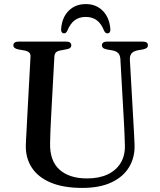

<svg xmlns="http://www.w3.org/2000/svg" viewBox="-20 -904 782 941"><path d="M588 -294.5 570 -614Q569 -632.5 560 -642.8Q551 -653 531 -657L502.5 -662Q489 -665 484.2 -670Q479.5 -675 479.5 -682.5Q479.5 -690.5 485.8 -695.2Q492 -700 503 -700H681Q693 -700 699 -695.2Q705 -690.5 705 -682.5Q705 -674.5 699.8 -669.8Q694.5 -665 681.5 -662L655 -657.5Q632 -652.5 623.8 -641Q615.5 -629.5 616.5 -611.5L634.5 -294Q636 -269 637.2 -244.8Q638.5 -220.5 639.5 -194.5Q641.5 -133.5 613.2 -85.8Q585 -38 527.2 -10.5Q469.5 17 383 17Q291 17 229 -9Q167 -35 136 -82.2Q105 -129.5 106.5 -193Q107 -206 108 -226.8Q109 -247.5 110.5 -271.8Q112 -296 113 -321L129.5 -626Q130.5 -640 122.5 -647Q114.5 -654 97.5 -657L69 -662Q45.5 -667 45.5 -682Q45.5 -690.5 51.8 -695.2Q58 -700 69.5 -700H306Q317.5 -700 323.5 -695.2Q329.5 -690.5 329.5 -682Q329.5 -674.5 324.5 -669.8Q319.5 -665 306 -662.5L277.5 -657Q262 -654.5 254.8 -647.8Q247.5 -641 246.5 -626.5L230 -323Q228 -286.5 227 -256.8Q226 -227 225.5 -202.5Q223.5 -115.5 271.8 -72.5Q320 -29.5 406.5 -29.5Q465.5 -29.5 507.5 -49.2Q549.5 -69 571.8 -106Q594 -143 592 -194.5Q591 -228.5 590 -251.8Q589 -275 588 -294.5ZM400.5 -821Q367.5 -821 345.8 -804.5Q324 -788 309.5 -752.5Q306 -746 302.2 -743.2Q298.5 -740.5 293.5 -740.5Q287 -740.5 283 -745.8Q279 -751 279.5 -760Q283 -817 315.8 -850.5Q348.5 -884 400.5 -884Q451.5 -884 484.2 -850.5Q517 -817 521 -760Q521.5 -751 517.5 -745.8Q513.5 -740.5 506.5 -740.5Q502 -740.5 498 -743.2Q494 -746 490.5 -752.5Q476.5 -788.5 454.2 -804.8Q432 -821 400.5 -821Z"/></svg>

Font: Fraunces 17pt
Style: Regular
Weight: 400
Version: Version 1.000;[b76b70a41]